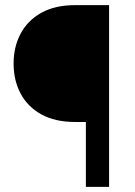

<svg xmlns="http://www.w3.org/2000/svg" viewBox="-20 -731 529 751"><path d="M406.7 0H315.9V-253.9H273.4Q195.8 -253.9 142.1 -283.4Q88.4 -313 60.8 -364.7Q33.2 -416.5 33.2 -482.4Q33.2 -547.9 60.8 -599.6Q88.4 -651.4 142.1 -681.2Q195.8 -710.9 273.4 -710.9H406.7Z"/></svg>

Font: Vazirmatn RD UI FD
Style: Regular
Weight: 400
Designer: Saber Rastikerdar
Foundry: Saber Rastikerdar
Version: Version 33.003